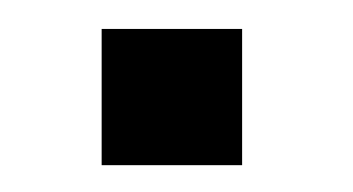

<svg xmlns="http://www.w3.org/2000/svg" viewBox="-20 -408 250 136"><path d="M52 -387.5V-291H151.5V-387.5Z"/></svg>

Font: Anybody SemiExpanded
Style: Regular
Weight: 400
Width: 6
Designer: Tyler Finck
Foundry: Etcetera Type Company
Version: Version 1.113;gftools[0.9.25]